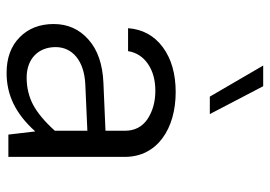

<svg xmlns="http://www.w3.org/2000/svg" viewBox="-138 -678 822 585"><g transform="rotate(90 272.5 -385.0)"><path d="M457.5 -355C457.5 -454.1 371.1 -509.8 260.3 -509.8C204.1 -509.8 158.7 -496.6 123.5 -470.7C87.9 -444.3 68.8 -409.2 65.4 -364.7H135.3C139.2 -389.6 152.3 -410.2 174.3 -425.3C196.3 -440.4 223.6 -447.8 256.3 -447.8C289.1 -447.8 317.9 -439.9 341.8 -424.3C365.7 -408.2 377.9 -385.3 377.9 -355V-295.9L231.4 -289.6C175.3 -287.1 131.3 -272 100.1 -244.1C68.4 -216.3 52.7 -180.7 52.7 -138.2C52.7 -95.2 66.4 -60.5 93.3 -34.2C120.1 -7.8 156.2 5.4 201.7 5.4C268.6 5.4 325.7 -21.5 379.9 -82L389.6 0H457.5ZM123 -144C123 -194.3 163.6 -231 236.3 -234.4L377.9 -240.7V-141.6C350.1 -110.8 323.7 -88.9 299.3 -75.7C274.4 -62.5 246.6 -55.7 215.8 -55.7C158.7 -55.7 123 -91.3 123 -144ZM242.2 -776.4H179.2L273.9 -613.8H327.1Z"/></g></svg>

Font: Estedad Regular
Style: Regular
Weight: 400
Designer: Amin Abedi
Version: Version 7.3